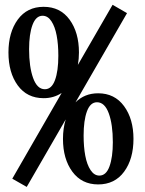

<svg xmlns="http://www.w3.org/2000/svg" viewBox="-20 -754 592 786"><path d="M381.8 -372.1Q449.2 -372.1 487.8 -319.6Q526.4 -267.1 526.4 -185.5Q526.4 -103 488 -51Q449.7 1 381.8 1Q314.5 1 276.1 -51.3Q237.8 -103.5 237.8 -185.5Q237.8 -228.5 249 -265.1L89.4 11.2L30.3 -22.5L232.4 -373.5Q200.2 -352.1 158.7 -352.1Q90.8 -352.1 52.7 -404.3Q14.6 -456.5 14.6 -539.1Q14.6 -621.6 52.7 -673.8Q90.8 -726.1 158.7 -726.1Q226.6 -726.1 264.9 -673.6Q303.2 -621.1 303.2 -539.1Q303.2 -512.7 298.8 -488.3L440.9 -734.4L500 -700.2L289.1 -335Q326.2 -372.1 381.8 -372.1ZM154.3 -689.5Q127 -689.5 113 -651.9Q99.1 -614.3 99.1 -552.7Q99.1 -480 115.7 -434.3Q132.3 -388.7 163.6 -388.7Q191.4 -388.7 205.1 -426Q218.8 -463.4 218.8 -525.4Q218.8 -572.8 211.9 -608.9Q205.1 -645 190.4 -667.2Q175.8 -689.5 154.3 -689.5ZM377 -335.4Q349.6 -335.4 335.9 -298.1Q322.3 -260.7 322.3 -199.2Q322.3 -152.8 329.1 -116.5Q335.9 -80.1 350.8 -57.6Q365.7 -35.2 386.7 -35.2Q414.6 -35.2 428.2 -72.8Q441.9 -110.4 441.9 -171.9Q441.9 -244.6 425.3 -290Q408.7 -335.4 377 -335.4Z"/></svg>

Font: Flanker
Style: Bold
Weight: 700
Designer: Flanker
Foundry: Flanker
Version: Version 2.021